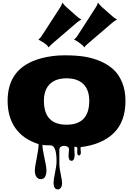

<svg xmlns="http://www.w3.org/2000/svg" viewBox="-20 -1086 1010 1439"><path d="M552.2 -913.6 376.5 -762.7Q357.4 -746.6 351.6 -739Q345.7 -731.4 345 -731Q344.2 -730.5 342.8 -733.4Q335.4 -746.1 320.3 -756.8Q293.5 -775.9 268.1 -789.1Q267.6 -789.6 270.5 -792Q282.7 -800.8 295.9 -821.8L427.7 -1025.4Q440.9 -1044.9 443.4 -1055.2Q445.8 -1065.4 446.3 -1065.9Q447.3 -1066.4 449.7 -1063Q460.9 -1048.3 478.5 -1032.2L553.2 -965.8Q570.8 -950.2 580.1 -945.8Q589.4 -941.4 589.8 -940.7Q590.3 -939.9 587.4 -938.5Q570.3 -928.7 552.2 -913.6ZM819.3 -913.6 643.1 -762.7Q624 -746.6 618.2 -739Q612.3 -731.4 611.6 -731Q610.8 -730.5 609.4 -733.4Q602.1 -746.1 580.6 -760.7Q563.5 -775.4 535.2 -789.1Q534.7 -789.6 537.6 -792Q549.8 -800.8 563 -821.8L694.3 -1025.4Q707.5 -1044.9 710.2 -1055.2Q712.9 -1065.4 713.4 -1065.7Q713.9 -1065.9 714.6 -1065.4Q715.3 -1064.9 716.3 -1063.7Q717.3 -1062.5 718.8 -1060.5Q720.2 -1058.6 722.7 -1055.4Q725.1 -1052.2 728 -1049.3Q735.4 -1041.5 745.1 -1032.2L820.3 -965.8Q837.9 -950.2 847.2 -945.8Q856.4 -941.4 856.9 -940.7Q857.4 -939.9 854.5 -938.5Q837.4 -928.7 819.3 -913.6ZM493.7 79.1 497.1 32.2Q497.1 20 485.4 13.4Q473.6 6.8 460 6.8Q446.3 6.8 435.5 14.2Q424.8 21.5 424.8 35.2V147.5Q424.8 171.9 435.1 219.2Q445.3 266.6 445.3 286.9Q445.3 307.1 436.5 320.3Q427.7 333.5 412.4 333.5Q397 333.5 389.2 319.8Q381.3 306.2 381.3 284.2Q381.3 262.2 392.6 208Q403.8 153.8 403.8 124Q403.8 3.4 358.9 3.4Q298.3 3.4 298.3 -1.5V-0.5Q298.3 33.2 313.2 98.4Q328.1 163.6 328.1 191.9Q328.1 220.2 317.9 238.5Q307.6 256.8 286.4 256.8Q265.1 256.8 253.2 239.3Q241.2 221.7 241.2 193.6Q241.2 165.5 255.4 97.4Q269.5 29.3 269.5 -5.9Q153.8 -42.5 95.5 -125.5Q37.1 -208.5 37.1 -330.6Q37.1 -583.5 292 -649.9Q374.5 -671.4 462.6 -671.4Q550.8 -671.4 612.5 -661.6Q674.3 -651.9 732.2 -627.2Q790 -602.5 830.8 -564.7Q871.6 -526.9 896 -467Q920.4 -407.2 920.4 -330.6Q920.4 -174.3 832.5 -88.6Q744.6 -2.9 585.4 16.6Q583.5 20 583.5 27.3L585.9 54.2Q585.9 79.1 572.3 79.1Q558.6 79.1 558.6 55.2L560.1 27.8Q560.1 13.2 539.1 13.2Q537.1 17.6 537.1 29.8L539.6 77.1Q539.6 91.8 534.2 105.5Q528.8 119.1 516.1 119.1Q493.7 119.1 493.7 79.1ZM309.1 -330.1Q309.1 -151.4 479 -151.4Q648.9 -151.4 648.9 -330.1Q648.9 -412.1 605 -455.6Q561 -499 479 -499Q397 -499 353 -455.6Q309.1 -412.1 309.1 -330.1Z"/></svg>

Font: Nosifer
Style: Regular
Weight: 400
Version: Version 001.002